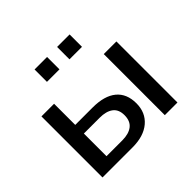

<svg xmlns="http://www.w3.org/2000/svg" viewBox="-167 -894 1085 1085"><g transform="rotate(-45 375.5 -351.5)"><path d="M76 0V-488H177V-319H316Q410 -319 459 -278.5Q508 -238 508 -161Q508 -87 457 -43.5Q406 0 316 0ZM574 0V-488H675V0ZM177 -69H303Q355 -69 384 -91.5Q413 -114 413 -161Q413 -207 384 -228.5Q355 -250 303 -250H177ZM416 -604V-703H516V-604ZM236 -604V-703H336V-604Z"/></g></svg>

Font: Nunito Sans SemiBold
Style: Regular
Weight: 600
Designer: Vernon Adams
Foundry: Vernon Adams
Version: Version 3.101; ttfautohint (v1.8.4.7-5d5b);gftools[0.9.27]